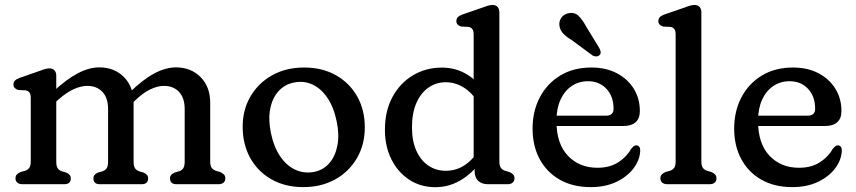

<svg xmlns="http://www.w3.org/2000/svg" viewBox="-20 -758 3523 790"><path d="M211.5 -446.6V-93.4Q211.5 -74.5 217.3 -65.8Q223 -57.1 234.1 -53.4L252.3 -48Q271.3 -40 271.3 -24.4Q271.3 0 244.3 0H72.7Q59.3 0 51.5 -6.4Q43.7 -12.8 43.7 -24.4Q43.7 -34 49.3 -40Q54.9 -46 65.1 -50.4L83.5 -55.4Q94.4 -59.1 100.4 -67.4Q106.5 -75.7 106.5 -93.4V-354.2Q106.5 -370.4 101.1 -377.3Q95.8 -384.2 85.9 -386.2L54.9 -387.8Q46 -390.6 40.6 -396.1Q35.3 -401.6 35.3 -410.2Q35.3 -419.6 41.6 -426.4Q48 -433.2 60.9 -437.6L135.5 -463.6Q150.2 -469.1 161.9 -472.9Q173.6 -476.6 183.7 -476.6Q196.7 -476.6 204.1 -468.5Q211.5 -460.4 211.5 -446.6ZM196.7 -327.4 171.3 -355.8 198.5 -380.8Q253.8 -432.2 300.3 -456.5Q346.7 -480.8 388.4 -480.8Q450.5 -480.8 490.1 -440.8Q529.7 -400.7 529.7 -335.2V-93.4Q529.7 -74.5 535.5 -65.9Q541.2 -57.3 552.3 -53.4L570.5 -48Q589.5 -40 589.5 -24.4Q589.5 0 562.5 0H391.3Q364.3 0 364.3 -24.4Q364.3 -40 383.3 -48L402.1 -53.4Q413.2 -57.1 418.9 -65.8Q424.7 -74.5 424.7 -93.4V-308.8Q424.7 -355.6 401.3 -380.1Q377.9 -404.6 339.2 -404.6Q313.2 -404.6 283.3 -391.1Q253.3 -377.6 219.7 -347.8ZM519.7 -329.2 494.3 -358.8 513.7 -377.8Q568.4 -431.3 615.2 -456.1Q661.9 -480.8 703.6 -480.8Q765.7 -480.8 805.3 -440.8Q844.9 -400.7 844.9 -335.2V-93.4Q844.9 -75.7 851.1 -67.4Q857.2 -59.1 867.9 -55.4L885.7 -50.4Q895.9 -45.6 901.5 -39.8Q907.1 -34 907.1 -24.4Q907.1 -12.8 899.6 -6.4Q892 0 878.1 0H706.5Q679.5 0 679.5 -24.4Q679.5 -40 698.5 -48L717.3 -53.4Q728.4 -57.1 734.1 -65.8Q739.9 -74.5 739.9 -93.4V-308.8Q739.9 -355.6 716.5 -380.1Q693.1 -404.6 654.4 -404.6Q628.4 -404.6 598.2 -390.2Q567.9 -375.8 534.9 -343.6Z M1231.5 -480.2Q1305.6 -480.2 1361.8 -448.7Q1417.9 -417.1 1449.5 -361.7Q1481 -306.2 1481 -233.9Q1481 -163.3 1448.9 -107.7Q1416.7 -52.1 1359.6 -20.1Q1302.5 11.9 1227.7 11.9Q1153.8 11.9 1097.6 -19.7Q1041.5 -51.3 1010 -107.4Q978.5 -163.5 978.5 -236.7Q978.5 -306.2 1010.6 -361.3Q1042.8 -416.3 1099.8 -448.3Q1156.8 -480.2 1231.5 -480.2ZM1271.7 -50.6Q1310.2 -58.1 1335 -86.6Q1359.8 -115.1 1368.3 -159.6Q1376.8 -204 1365.3 -258.6Q1353.3 -316.8 1327.3 -355.2Q1301.3 -393.7 1266 -410.1Q1230.8 -426.6 1190.6 -418.6Q1151.9 -411.3 1126.3 -383.2Q1100.7 -355.1 1092 -310.9Q1083.2 -266.7 1094.6 -211Q1106.9 -152.2 1133.4 -113.9Q1159.9 -75.5 1195.9 -59.3Q1231.8 -43.1 1271.7 -50.6Z M1932.9 -90.4 1928.9 -96V-615.2Q1928.9 -631.4 1923.5 -638.3Q1918.2 -645.2 1908.3 -647.2L1877.3 -648.8Q1868.4 -651.4 1863 -657Q1857.7 -662.6 1857.7 -671.2Q1857.7 -680.6 1864 -687.4Q1870.4 -694.2 1883.3 -698.6L1958.7 -724.6Q1973.4 -730.1 1985.1 -733.9Q1996.8 -737.6 2006.9 -737.6Q2019.9 -737.6 2027.3 -729.5Q2034.7 -721.4 2034.7 -707.6V-93.4Q2034.7 -75.7 2040.9 -67.4Q2047 -59.1 2057.7 -55.4L2075.5 -50.4Q2085.7 -46 2091.3 -40Q2096.9 -34 2096.9 -24.4Q2096.9 -13.1 2089.4 -6.6Q2081.8 0 2067.9 0H1988.5Q1962.4 0 1947.6 -13.8Q1932.9 -27.5 1932.9 -54.2ZM1563.8 -224.1Q1563.8 -302 1595.2 -359.5Q1626.6 -417 1679.8 -448.5Q1733 -479.9 1798.2 -479.9Q1858.3 -479.9 1906.9 -448.5Q1955.5 -417 1982.8 -363L1955.8 -318.9Q1931 -369 1893.7 -394.3Q1856.4 -419.6 1814 -419.6Q1775 -419.6 1743.4 -397.9Q1711.8 -376.2 1693.5 -334.7Q1675.1 -293.3 1675.1 -234.6Q1675.1 -177.6 1693.2 -137.6Q1711.3 -97.6 1742.8 -76.5Q1774.2 -55.3 1814.3 -55.3Q1858.4 -55.3 1894.2 -80Q1929.9 -104.7 1956 -149.3L1973.7 -115.9Q1936.6 -56.3 1884.5 -22.1Q1832.4 12.2 1771.8 12.2Q1711.1 12.2 1664.2 -18.3Q1617.4 -48.8 1590.6 -102.1Q1563.8 -155.4 1563.8 -224.1Z M2612.7 -300.8Q2612.7 -270.6 2595.3 -255.1Q2577.9 -239.6 2545.1 -239.6H2232.7V-282H2472.9Q2504.5 -282 2504.5 -310.4Q2504.5 -361.4 2475.2 -392.6Q2445.9 -423.8 2399.3 -423.8Q2361.5 -423.8 2332.1 -403.9Q2302.7 -384 2286.1 -347.4Q2269.5 -310.8 2269.5 -260.4Q2269.5 -167 2316.5 -117.4Q2363.4 -67.7 2438.3 -67.7Q2489.8 -67.7 2524.9 -90.9Q2559.9 -114.1 2576.1 -144.5Q2582.8 -152.7 2587.7 -156.5Q2592.5 -160.3 2598.5 -159.9Q2605.7 -159.7 2610 -154.4Q2614.3 -149 2614.3 -138.7Q2612.8 -99.9 2587 -65.6Q2561.2 -31.2 2516.1 -9.7Q2470.9 11.9 2410.8 11.9Q2337.2 11.9 2283.4 -18.6Q2229.6 -49.2 2200.4 -103.6Q2171.3 -158 2171.3 -228.8Q2171.3 -300.5 2201 -357.3Q2230.8 -414.1 2285.2 -447.2Q2339.7 -480.2 2413.7 -480.2Q2472.7 -480.2 2517.5 -457Q2562.3 -433.7 2587.5 -393.3Q2612.7 -352.8 2612.7 -300.8ZM2393 -646.8 2445.8 -560.4Q2450.1 -552.3 2451.4 -544.6Q2452.7 -536.9 2446.6 -531Q2441.5 -526 2433.5 -525.9Q2425.4 -525.9 2418.1 -529.7L2334.1 -592Q2311 -605.9 2298.1 -619.3Q2285.1 -632.8 2282 -650.7Q2278.9 -668.7 2289.3 -684.4Q2299.7 -700 2320 -703.8Q2345 -708.3 2361.3 -692Q2377.5 -675.6 2393 -646.8Z M2865.8 -707.6V-93.4Q2865.8 -75.7 2872 -67.4Q2878.1 -59.1 2888.8 -55.4L2906.6 -50.4Q2916.8 -46 2922.4 -40Q2928 -34 2928 -24.4Q2928 -12.8 2920.5 -6.4Q2912.9 0 2899 0H2726.2Q2712.8 0 2705 -6.4Q2697.2 -12.8 2697.2 -24.4Q2697.2 -34 2702.8 -40Q2708.4 -46 2718.6 -50.4L2737 -55.4Q2747.9 -59.1 2753.9 -67.4Q2760 -75.7 2760 -93.4V-615.2Q2760 -631.4 2754.6 -638.3Q2749.3 -645.2 2739.4 -647.2L2708.4 -648.8Q2699.5 -651.4 2694.1 -657Q2688.8 -662.6 2688.8 -671.2Q2688.8 -680.6 2695.1 -687.4Q2701.5 -694.2 2714.4 -698.6L2789.8 -724.6Q2804.5 -730.1 2816.2 -733.9Q2827.9 -737.6 2838 -737.6Q2851 -737.6 2858.4 -729.5Q2865.8 -721.4 2865.8 -707.6Z M3442.2 -300.8Q3442.2 -270.6 3424.8 -255.1Q3407.4 -239.6 3374.6 -239.6H3062.2V-282H3302.4Q3334 -282 3334 -310.4Q3334 -361.4 3304.7 -392.6Q3275.4 -423.8 3228.8 -423.8Q3191 -423.8 3161.6 -403.9Q3132.2 -384 3115.6 -347.4Q3099 -310.8 3099 -260.4Q3099 -167 3146 -117.4Q3192.9 -67.7 3267.8 -67.7Q3319.3 -67.7 3354.4 -90.9Q3389.4 -114.1 3405.6 -144.5Q3412.3 -152.7 3417.2 -156.5Q3422 -160.3 3428 -159.9Q3435.2 -159.7 3439.5 -154.4Q3443.8 -149 3443.8 -138.7Q3442.3 -99.9 3416.5 -65.6Q3390.7 -31.2 3345.6 -9.7Q3300.4 11.9 3240.3 11.9Q3166.7 11.9 3112.9 -18.6Q3059.1 -49.2 3029.9 -103.6Q3000.8 -158 3000.8 -228.8Q3000.8 -300.5 3030.5 -357.3Q3060.3 -414.1 3114.7 -447.2Q3169.2 -480.2 3243.2 -480.2Q3302.2 -480.2 3347 -457Q3391.8 -433.7 3417 -393.3Q3442.2 -352.8 3442.2 -300.8Z"/></svg>

Font: Fraunces SuperSoft Wonky
Style: Regular
Weight: 900
Version: Version 1.000;[b76b70a41]